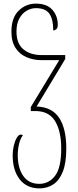

<svg xmlns="http://www.w3.org/2000/svg" viewBox="-20 -790 429 1060"><path d="M198 250Q128 250 89 200.5Q50 151 50 66Q50 41 56 15Q62 -11 72.5 -29Q83 -47 95 -47Q99 -47 101.5 -46Q104 -45 106 -43Q92 -24 85 5.5Q78 35 78 66Q78 138 108.5 181.5Q139 225 197 225Q250 225 284 180.5Q318 136 318 30Q318 -66 284 -121.5Q250 -177 175 -177H150V-199L307 -458H209Q165 -458 127 -474Q89 -490 66 -525Q43 -560 43 -615Q43 -692 83 -731Q123 -770 178 -770Q239 -770 269 -736Q299 -702 299 -653Q299 -636 291 -629Q283 -622 274 -622Q274 -684 252.5 -714.5Q231 -745 178 -745Q152 -745 127.5 -731Q103 -717 87 -688.5Q71 -660 71 -616Q71 -549 109.5 -517.5Q148 -486 209 -486H340V-464L182 -202Q267 -199 306.5 -139.5Q346 -80 346 30Q346 110 326.5 158.5Q307 207 273.5 228.5Q240 250 198 250Z"/></svg>

Font: Noto Serif Georgian ExtraCondensed Thin
Style: Regular
Weight: 100
Width: 2
Designer: Monotype Design Team, Akaki Razmadze
Foundry: Google LLC
Version: Version 2.003; ttfautohint (v1.8.4.7-5d5b)